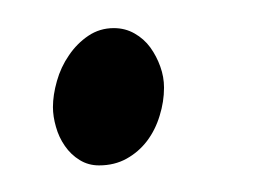

<svg xmlns="http://www.w3.org/2000/svg" viewBox="-20 -124 203 140"><path d="M63 -103.5Q71.3 -103.5 78.1 -99.6Q85 -95.7 89.6 -89.4Q94.2 -83 96.9 -75.4Q99.6 -67.9 99.6 -60.1Q99.6 -49.8 96.4 -39.6Q93.3 -29.3 87.2 -21.2Q81.1 -13.2 72.3 -8.3Q63.5 -3.4 52.2 -3.4Q44.4 -3.4 38.1 -7.3Q31.7 -11.2 27.3 -17.6Q22.9 -23.9 20.8 -31.5Q18.6 -39.1 18.6 -45.9Q18.6 -54.7 21.5 -64.9Q24.4 -75.2 30.3 -83.7Q36.1 -92.3 44.4 -97.9Q52.7 -103.5 63 -103.5Z"/></svg>

Font: Helvetia Verbundene
Style: Regular
Weight: 400
Designer: Peter Wiegel, original typeface by Carl Albert Fahrenwaldt 1901
Foundry: Peter Wiegel
Version: Version 2.000